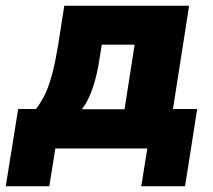

<svg xmlns="http://www.w3.org/2000/svg" viewBox="-51 -515 738 666"><path d="M-31 131 12 -137H74Q94 -163 107.5 -193Q121 -223 131.5 -264Q142 -305 151 -361L172 -495H605L549 -137H633L591 131H439L460 0H141L120 131ZM233 -136H381L416 -360H302L294 -310Q287 -261 272 -214Q257 -167 233 -136Z"/></svg>

Font: Nunito Sans 11pt Black
Style: Italic
Weight: 900
Italic angle: -9°
Version: Version 3.101;gftools[0.9.27]